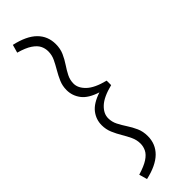

<svg xmlns="http://www.w3.org/2000/svg" viewBox="-335 -822 1029 1029"><g transform="rotate(-45 179.0 -307.5)"><path d="M45 155Q95 140 121.5 122.5Q148 105 158 84.5Q168 64 168 42Q168 14 156 -11.5Q144 -37 129 -62Q114 -87 102 -115Q90 -143 90 -175Q90 -218 116.5 -252.5Q143 -287 206 -308Q143 -328 116.5 -363Q90 -398 90 -441Q90 -473 102 -500.5Q114 -528 129 -553.5Q144 -579 156 -604Q168 -629 168 -657Q168 -680 158 -700Q148 -720 121.5 -738Q95 -756 45 -770L58 -816Q143 -797 183.5 -756.5Q224 -716 224 -656Q224 -621 211.5 -593Q199 -565 182.5 -540.5Q166 -516 153.5 -491.5Q141 -467 141 -439Q141 -405 173.5 -374Q206 -343 278 -325V-291Q206 -273 173.5 -242.5Q141 -212 141 -177Q141 -149 153.5 -124.5Q166 -100 182.5 -75Q199 -50 211.5 -22Q224 6 224 41Q224 101 183 141.5Q142 182 58 201Z"/></g></svg>

Font: Radio Canada Condensed Light
Style: Regular
Weight: 300
Width: 3
Designer: Charles Daoud, Etienne Aubert Bonn, Alexandre Saumier Demers, Jacques Le Bailly
Foundry: Radio-Canada
Version: Version 2.104; ttfautohint (v1.8.4.7-5d5b);gftools[0.9.28.de